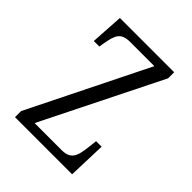

<svg xmlns="http://www.w3.org/2000/svg" viewBox="-160 -625 713 713"><g transform="rotate(45 196.5 -268.0)"><path d="M39 0H339L344 -150H315L311 -115C305 -59 294 -36 247 -36H106L339 -504V-536H54L46 -407H75L78 -425C87 -478 96 -500 145 -500H271L39 -32Z"/></g></svg>

Font: Noto Serif Tamil ExtraCondensed Light
Style: Italic
Weight: 300
Width: 2
Italic angle: -12°
Designer: Indian Type Foundry, Tom Grace, and the Monotype Design Team
Foundry: Monotype Imaging Inc.
Version: Version 2.003